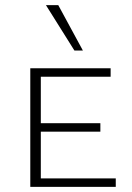

<svg xmlns="http://www.w3.org/2000/svg" viewBox="-20 -728 516 748"><path d="M98 0V-462H139V0ZM112 0V-33H431V0ZM112 -215V-248H371V-215ZM112 -429V-462H411V-429ZM270 -531 159 -708H207L303 -531Z"/></svg>

Font: Ysabeau SC ExtraLight
Style: Regular
Weight: 250
Designer: Christian Thalmann (Catharsis Fonts)
Version: Version 2.001;gftools[0.9.30]; featfreeze: smcp